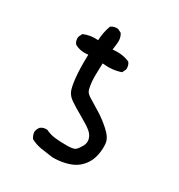

<svg xmlns="http://www.w3.org/2000/svg" viewBox="-158 -768 815 872"><g transform="rotate(30 250.0 -332.5)"><path d="M242.2 -5.9Q210.9 -9.8 180.7 -14.6Q150.4 -19.5 125 -33.2Q115.2 -46.9 113.3 -65.4Q115.2 -81.1 125 -92.8Q138.7 -104.5 160.2 -102.5Q183.6 -90.8 210 -87.9Q236.3 -85 272 -85Q307.6 -85 317.4 -94.2Q327.1 -103.5 337.9 -122.6Q348.6 -141.6 343.3 -161.1Q337.9 -180.7 319.8 -195.3Q301.8 -210 260.3 -233.4Q218.8 -256.8 196.8 -272Q174.8 -287.1 166.5 -306.2Q158.2 -325.2 153.3 -371.1Q148.4 -417 150.4 -491.2Q111.3 -485.4 80.1 -502.9Q68.4 -516.6 70.3 -538.1L80.1 -558.6Q115.2 -574.2 156.2 -570.3Q158.2 -613.3 171.9 -650.4Q187.5 -662.1 209 -660.2L228.5 -650.4Q242.2 -628.9 238.3 -599.6L234.4 -566.4Q284.2 -572.3 323.2 -554.7Q335 -540 333 -518.6L323.2 -499Q280.3 -483.4 226.6 -489.3Q223.6 -415 226.1 -392.6Q228.5 -370.1 232.4 -355Q236.3 -339.8 255.4 -327.6Q274.4 -315.4 310.5 -293.9Q346.7 -272.5 381.8 -241.2Q417 -210 419.9 -181.6Q422.9 -153.3 417 -123Q411.1 -92.8 396 -70.8Q380.9 -48.8 360.8 -35.2Q340.8 -21.5 309.6 -13.7Q278.3 -5.9 242.2 -5.9Z"/></g></svg>

Font: NaikaiFont
Style: Regular
Weight: 400
Version: Version 1.67